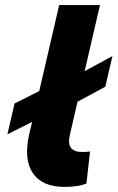

<svg xmlns="http://www.w3.org/2000/svg" viewBox="-20 -724 461 753"><path d="M9 -197 37 -318 134 -367 212 -704H372L312 -445L421 -504L393 -384L284 -325L254 -195Q238 -128 302 -128Q313 -128 320 -128.5Q327 -129 333 -130L319 -4Q303 2 282.5 5.5Q262 9 233 9Q145 9 108.5 -45.5Q72 -100 95 -200L106 -246Z"/></svg>

Font: Prodigy Sans
Style: Bold Italic
Weight: 700
Italic angle: -13°
Designer: Wei Huang
Foundry: Wei Huang
Version: Version 1.003; ttfautohint (v1.8.3)